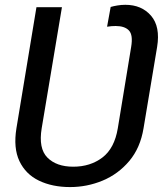

<svg xmlns="http://www.w3.org/2000/svg" viewBox="-20 -757 668 787"><path d="M267.1 9.8Q194.3 9.8 139.6 -16.6Q85 -43 59.6 -96.7Q34.2 -150.4 47.4 -231.4L129.4 -727.5H233.9L150.9 -231.4Q137.2 -148.4 174.3 -111.1Q211.4 -73.7 280.3 -73.7Q350.1 -73.7 399.7 -111.3Q449.2 -148.9 462.9 -231.4L517.6 -564.5Q525.9 -613.8 508.5 -632.1Q491.2 -650.4 454.1 -650.4Q446.3 -650.4 436.8 -649.7Q427.2 -648.9 418.9 -647.5L433.6 -728.5Q445.3 -731.9 461.2 -734.6Q477.1 -737.3 493.7 -737.3Q560.5 -737.3 599.1 -692.6Q637.7 -647.9 624 -564.5L568.4 -231.4Q555.2 -150.9 510 -97.2Q464.8 -43.5 400.9 -16.8Q336.9 9.8 267.1 9.8Z"/></svg>

Font: Inter 17pt
Style: Italic
Weight: 400
Italic angle: -9.3988°
Version: Version 4.001;git-66647c0bb